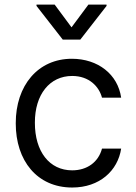

<svg xmlns="http://www.w3.org/2000/svg" viewBox="-20 -810 594 841"><path d="M139.9 -789.8V-784.1L255 -636.4H331.7L446.7 -784.1V-789.8H367.2L293.3 -690.3L219.5 -789.8ZM296.2 11.4C416.5 11.4 496.1 -62.5 510.7 -159.1H426.8C410.9 -99.4 361.2 -63.9 296.2 -63.9C196.4 -63.9 132.5 -146.3 132.8 -272.7C132.5 -396.3 197.8 -477.3 296.2 -477.3C369.7 -477.3 413.7 -431.8 426.8 -382.1H510.7C496.1 -484.4 409.4 -552.6 294.7 -552.6C146.7 -552.6 48.7 -436.1 49 -269.9C48.7 -106.5 142.4 11.4 296.2 11.4Z"/></svg>

Font: Riot Sans 2.0
Style: Regular
Weight: 400
Designer: Rasmus Andersson
Foundry: rsms
Version: Version 3.006;hotconv 1.0.109;makeotfexe 2.5.65596